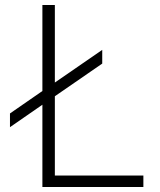

<svg xmlns="http://www.w3.org/2000/svg" viewBox="-20 -750 640 770"><path d="M150 0V-330L20 -240V-295L150 -385V-730H200V-419L390 -550V-495L200 -364V-46H555V0Z"/></svg>

Font: JetBrains Mono NL Thin
Style: Regular
Weight: 100
Monospace: yes
Designer: Philipp Nurullin, Konstantin Bulenkov
Foundry: JetBrains
Version: Version 2.305; ttfautohint (v1.8.4.7-5d5b)